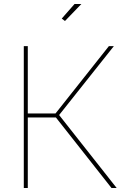

<svg xmlns="http://www.w3.org/2000/svg" viewBox="-20 -941 634 961"><path d="M305.2 -835.9 289.1 -848.1 353 -920.9H387.2ZM99.1 0V-710H119.1V-373H257.8L524.9 -710H549.8L275.9 -365.2L564 0H538.1L259.8 -353H119.1V0Z"/></svg>

Font: Rawline Thin
Style: Regular
Weight: 250
Designer: Matt McInerney, Pablo Impallari, Rodrigo Fuenzalida
Foundry: Matt McInerney, Pablo Impallari, Rodrigo Fuenzalida
Version: Version 4.020;PS 004.020;hotconv 1.0.88;makeotf.lib2.5.64775